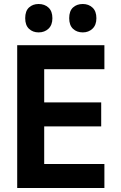

<svg xmlns="http://www.w3.org/2000/svg" viewBox="-20 -940 603 960"><path d="M66 0V-714H502V-594H201V-428H486V-308H201V-120H502V0ZM394 -778Q364 -778 345 -796Q326 -814 326 -849Q326 -885 345 -902.5Q364 -920 394 -920Q423 -920 442.5 -902Q462 -884 462 -849Q462 -815 442.5 -796.5Q423 -778 394 -778ZM173 -778Q144 -778 125 -796Q106 -814 106 -849Q106 -885 125 -902.5Q144 -920 173 -920Q203 -920 222.5 -902Q242 -884 242 -849Q242 -815 222.5 -796.5Q203 -778 173 -778Z"/></svg>

Font: Noto Sans Mono SemiCondensed
Style: Bold
Weight: 700
Width: 4
Designer: Monotype Design Team
Foundry: Monotype Imaging Inc.
Version: Version 2.014